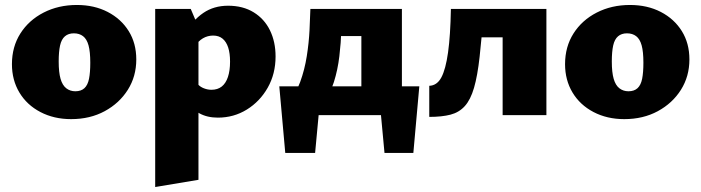

<svg xmlns="http://www.w3.org/2000/svg" viewBox="-20 -463 2819 772"><path d="M266 16Q197 16 142.5 -12.5Q88 -41 58 -91Q28 -141 28 -205Q28 -275 62 -328.5Q96 -382 155.5 -412.5Q215 -443 289 -443Q359 -443 413 -415Q467 -387 497.5 -338Q528 -289 528 -224Q528 -156 494 -102Q460 -48 401 -16Q342 16 266 16ZM283 -96Q306 -96 319.5 -108.5Q333 -121 338 -146.5Q343 -172 343 -211Q343 -255 336 -280.5Q329 -306 314 -317.5Q299 -329 277 -329Q255 -329 241 -317Q227 -305 221.5 -280Q216 -255 216 -216Q216 -172 223.5 -146Q231 -120 246.5 -108Q262 -96 283 -96Z M856 10Q813 10 781.5 -7.5Q750 -25 732 -53L768 -134Q779 -117 796 -109.5Q813 -102 830 -102Q855 -102 871.5 -115Q888 -128 896.5 -153.5Q905 -179 905 -215Q905 -249 897.5 -272Q890 -295 875 -307.5Q860 -320 837 -320Q815 -320 796 -309Q777 -298 761 -273L714 -320Q755 -382 797.5 -411Q840 -440 897 -440Q957 -440 1000 -413.5Q1043 -387 1065.5 -341Q1088 -295 1088 -236Q1088 -166 1056.5 -110.5Q1025 -55 972.5 -22.5Q920 10 856 10ZM604 289V-427H747L778 -354V260Z M1137 -50Q1169 -84 1187 -133.5Q1205 -183 1213.5 -237Q1222 -291 1224.5 -341Q1227 -391 1228 -427H1356Q1354 -392 1352.5 -342Q1351 -292 1344.5 -237Q1338 -182 1322.5 -133Q1307 -84 1278 -50ZM1127 152 1103 -116H1272L1247 152ZM1157 0 1153 -116H1666L1587 0ZM1526 152 1501 -116H1666L1642 152ZM1433 0V-427H1596V0ZM1314 -318V-427H1494V-318Z M1706 7V-118Q1737 -119 1754.5 -151.5Q1772 -184 1781.5 -252Q1791 -320 1793 -427H1926Q1917 -312 1908.5 -235Q1900 -158 1886 -110Q1872 -62 1849 -36.5Q1826 -11 1791.5 -2Q1757 7 1706 7ZM2001 0V-427H2177V0ZM1887 -313V-427H2073V-313Z M2490 16Q2421 16 2366.5 -12.5Q2312 -41 2282 -91Q2252 -141 2252 -205Q2252 -275 2286 -328.5Q2320 -382 2379.5 -412.5Q2439 -443 2513 -443Q2583 -443 2637 -415Q2691 -387 2721.5 -338Q2752 -289 2752 -224Q2752 -156 2718 -102Q2684 -48 2625 -16Q2566 16 2490 16ZM2507 -96Q2530 -96 2543.5 -108.5Q2557 -121 2562 -146.5Q2567 -172 2567 -211Q2567 -255 2560 -280.5Q2553 -306 2538 -317.5Q2523 -329 2501 -329Q2479 -329 2465 -317Q2451 -305 2445.5 -280Q2440 -255 2440 -216Q2440 -172 2447.5 -146Q2455 -120 2470.5 -108Q2486 -96 2507 -96Z"/></svg>

Font: Ysabeau Office Black
Style: Regular
Weight: 900
Designer: Christian Thalmann (Catharsis Fonts)
Version: Version 2.001;gftools[0.9.30]; featfreeze: tnum,lnum,ss02